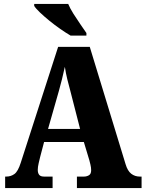

<svg xmlns="http://www.w3.org/2000/svg" viewBox="-20 -951 736 971"><path d="M6 0V-58H12Q35 -58 53 -71Q71 -84 85 -128L274 -714H434L615 -121Q625 -87 643.5 -72.5Q662 -58 687 -58H696V0H369V-58H405Q418 -58 429.5 -64.5Q441 -71 441 -90Q441 -103 437.5 -118Q434 -133 432 -140L404 -233H203L183 -157Q180 -145 175.5 -125.5Q171 -106 171 -92Q171 -76 178 -67Q185 -58 203 -58H246V0ZM223 -299H385L336 -490Q328 -519 320.5 -549.5Q313 -580 308 -613Q301 -581 293.5 -550.5Q286 -520 278 -492ZM337 -771Q313 -785 285 -804.5Q257 -824 230 -846Q203 -868 182 -888Q161 -908 153 -921V-931H325Q334 -909 351 -882Q368 -855 386 -829Q404 -803 417 -784V-771Z"/></svg>

Font: Noto Serif Thai Condensed Black
Style: Regular
Weight: 900
Width: 3
Designer: Monotype Design Team
Foundry: Monotype Imaging Inc.
Version: Version 2.002; ttfautohint (v1.8.4.7-5d5b)